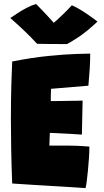

<svg xmlns="http://www.w3.org/2000/svg" viewBox="-20 -933 518 960"><path d="M407.5 7.5Q362 4.5 316.2 1.5Q270.5 -1.5 224.5 -4Q179 -6.5 133 -9.5Q87 -12.5 41 -15.5Q37.5 -103.5 36 -184.2Q34.5 -265 34.5 -335Q34.5 -438 36.8 -513.5Q39 -589 41 -625.5Q138.5 -645 222 -653.2Q305.5 -661.5 361.5 -663.2Q417.5 -665 431 -665Q431 -626 428.5 -586.8Q426 -547.5 422 -504.5L235.5 -489Q235 -486 234.8 -477.5Q234.5 -469 234.2 -458.8Q234 -448.5 234 -439.8Q234 -431 234 -427.5Q246 -427.5 261.5 -427.8Q277 -428 294.5 -428.2Q312 -428.5 329.8 -428.8Q347.5 -429 363.8 -429.2Q380 -429.5 393 -430L389.5 -260Q383 -260.5 366.5 -261.5Q350 -262.5 328.8 -263.8Q307.5 -265 286.8 -266Q266 -267 250.5 -267.8Q235 -268.5 229.5 -268.5Q229 -264.5 228.8 -257.8Q228.5 -251 228.2 -243.5Q228 -236 227.8 -228.2Q227.5 -220.5 227.2 -214.5Q227 -208.5 227 -205Q231 -205 259.8 -205Q288.5 -205 321.5 -205Q342 -205 361.5 -204.2Q381 -203.5 398 -202.2Q415 -201 427 -200Q427 -175 424.8 -142.5Q422.5 -110 419.5 -78.2Q416.5 -46.5 413.2 -23Q410 0.5 407.5 7.5ZM339 -906.5Q354.5 -900.5 375 -888.5Q395.5 -876.5 415.2 -863Q435 -849.5 449.5 -838.8Q464 -828 467.5 -825Q411.5 -773 371 -746.5Q330.5 -720 314.5 -712.5Q302 -712.5 274 -712.8Q246 -713 215.5 -713.2Q185 -713.5 165.5 -714Q133 -749 100.8 -779.8Q68.5 -810.5 31.5 -843Q44.5 -852 66.8 -866.5Q89 -881 114.2 -894.2Q139.5 -907.5 160.5 -913Q177 -896.5 191.5 -881.2Q206 -866 218 -853Q230 -840 238.8 -830.2Q247.5 -820.5 252.5 -815H244Q248.5 -818 264.5 -832.5Q280.5 -847 301 -867Q321.5 -887 339 -906.5Z"/></svg>

Font: Grandstander Thin Black
Style: Regular
Weight: 900
Version: Version 1.200